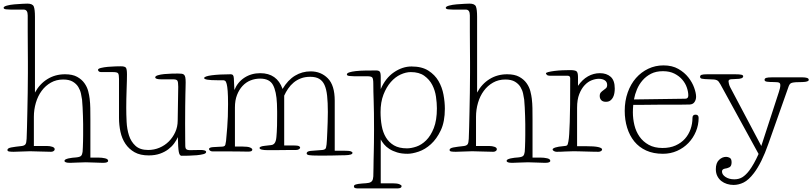

<svg xmlns="http://www.w3.org/2000/svg" viewBox="-50 -838 4485 1060"><path d="M445 -293Q448 -267 448.5 -241Q449 -215 449 -176V32H493Q513 32 530 36Q547 40 547 50Q547 61 518 61Q502 61 473.5 59.5Q445 58 424 58Q402 58 376.5 59.5Q351 61 337 61Q306 61 306 50Q306 45 312 42Q318 39 328 36.5Q338 34 349 33Q360 32 371 31Q391 29 397.5 22.5Q404 16 406 0Q407 -11 407.5 -26.5Q408 -42 408.5 -59Q409 -76 409 -92Q409 -108 409 -120Q409 -132 409 -152.5Q409 -173 408 -197Q407 -221 406 -245.5Q405 -270 403 -288Q401 -302 397 -321Q393 -340 382.5 -357.5Q372 -375 352 -387Q332 -399 299 -399Q261 -399 231 -382Q201 -365 180 -336.5Q159 -308 148 -270.5Q137 -233 137 -193V-32H210Q226 -32 239 -27.5Q252 -23 252 -14Q252 -8 246 -4Q240 0 232 0Q203 0 171 -1.5Q139 -3 116 -3Q93 -3 70.5 -1.5Q48 0 25 0Q11 0 1 -1.5Q-9 -3 -9 -10Q-9 -20 12 -24Q33 -28 71 -32Q85 -34 90.5 -41.5Q96 -49 97 -72Q98 -94 99 -133Q100 -172 101 -221Q102 -270 103 -325.5Q104 -381 104 -436Q104 -460 104 -496.5Q104 -533 103.5 -575.5Q103 -618 103 -663.5Q103 -709 103 -753Q103 -785 81 -785H11Q-3 -785 -16.5 -786.5Q-30 -788 -30 -795Q-30 -802 -12 -807Q6 -812 29.5 -814Q53 -816 74 -817Q95 -818 101 -818Q130 -818 136.5 -802Q143 -786 143 -745V-327Q169 -375 212 -401.5Q255 -428 309 -428Q350 -428 375.5 -414Q401 -400 416 -379Q431 -358 437 -334.5Q443 -311 445 -293Z M934 -359Q934 -386 929 -393Q924 -400 907 -400H841Q807 -400 807 -411Q807 -418 821.5 -422.5Q836 -427 856.5 -429Q877 -431 898 -431.5Q919 -432 932 -432Q945 -432 953 -431Q961 -430 966 -425.5Q971 -421 973 -411Q975 -401 975 -383Q975 -372 974.5 -357Q974 -342 973.5 -316Q973 -290 972.5 -251.5Q972 -213 972 -156Q972 -90 972.5 -62.5Q973 -35 973 -30Q973 -20 978.5 -14.5Q984 -9 1001 -9Q1007 -9 1022 -9.5Q1037 -10 1061 -10Q1070 -10 1079 -7.5Q1088 -5 1088 1Q1088 9 1073 13Q1058 17 1036.5 19Q1015 21 991.5 21.5Q968 22 952 22Q941 22 937 0Q933 -22 932 -81Q925 -65 912 -47Q899 -29 879.5 -14Q860 1 833 10.5Q806 20 771 20Q724 20 693 2.5Q662 -15 642.5 -44Q623 -73 615 -110.5Q607 -148 607 -187V-402Q607 -425 602.5 -432.5Q598 -440 575 -440H508Q499 -440 495 -444.5Q491 -449 491 -452Q491 -459 507.5 -463Q524 -467 545.5 -469Q567 -471 587.5 -471.5Q608 -472 617 -472Q638 -472 644.5 -465Q651 -458 651 -427Q651 -414 650.5 -392Q650 -370 649 -344Q648 -318 647.5 -291.5Q647 -265 647 -243Q647 -207 649 -166Q651 -125 662 -90.5Q673 -56 698 -33Q723 -10 768 -10Q801 -10 830.5 -22.5Q860 -35 882 -57Q904 -79 917.5 -108.5Q931 -138 931 -172Z M1798 -6H1845Q1878 -6 1887 -2.5Q1896 1 1896 6Q1896 18 1856 19Q1848 19 1828.5 19.5Q1809 20 1787 20.5Q1765 21 1744 21Q1723 21 1711 21Q1669 21 1656 18.5Q1643 16 1643 9Q1643 -3 1666 -5L1730 -10Q1740 -11 1745.5 -15.5Q1751 -20 1753 -41Q1754 -50 1755 -68.5Q1756 -87 1757 -111.5Q1758 -136 1759 -164Q1760 -192 1760 -220Q1760 -272 1756 -309Q1752 -346 1741.5 -369Q1731 -392 1712 -403Q1693 -414 1663 -414Q1634 -414 1611.5 -405.5Q1589 -397 1571.5 -382.5Q1554 -368 1541 -349Q1528 -330 1519 -310V-35H1570Q1593 -35 1600 -31.5Q1607 -28 1607 -23Q1607 -18 1600.5 -14Q1594 -10 1585 -10Q1581 -10 1558.5 -10Q1536 -10 1510 -9.5Q1484 -9 1460.5 -9Q1437 -9 1430 -9Q1383 -9 1383 -21Q1383 -30 1412 -33L1447 -37Q1457 -38 1463 -44Q1469 -50 1472 -59.5Q1475 -69 1476 -81.5Q1477 -94 1478 -109Q1479 -126 1479.5 -145Q1480 -164 1480 -202Q1480 -204 1480 -223Q1480 -242 1479 -265Q1476 -334 1457 -369Q1438 -404 1386 -404Q1358 -404 1333 -394Q1308 -384 1289 -363.5Q1270 -343 1258.5 -313.5Q1247 -284 1247 -245V-29H1287Q1319 -29 1331 -23.5Q1343 -18 1343 -12Q1343 -1 1322 -1Q1318 -1 1311.5 -1Q1305 -1 1285.5 -1.5Q1266 -2 1228.5 -2Q1191 -2 1124 -2Q1116 -2 1110 -6Q1104 -10 1104 -15Q1104 -25 1130 -26Q1153 -28 1166 -28Q1179 -28 1185.5 -30Q1192 -32 1194 -38.5Q1196 -45 1198 -60Q1200 -80 1204.5 -135Q1209 -190 1209 -264Q1209 -309 1207 -335Q1205 -361 1201.5 -374.5Q1198 -388 1193 -391.5Q1188 -395 1183 -395H1150Q1077 -395 1077 -407Q1077 -412 1088.5 -416Q1100 -420 1119.5 -422.5Q1139 -425 1166 -426.5Q1193 -428 1224 -428Q1232 -428 1236 -423.5Q1240 -419 1241 -406L1244 -341Q1262 -385 1300 -409.5Q1338 -434 1387 -434Q1479 -434 1510 -347Q1539 -396 1578.5 -420Q1618 -444 1665 -444Q1722 -444 1760 -405.5Q1798 -367 1798 -282Z M2052 -346Q2078 -407 2125 -439Q2172 -471 2222 -471Q2279 -471 2315 -448Q2351 -425 2371 -390.5Q2391 -356 2398.5 -315Q2406 -274 2406 -238Q2406 -166 2383.5 -118.5Q2361 -71 2329 -42Q2297 -13 2261.5 -1Q2226 11 2200 11Q2167 11 2142.5 3.5Q2118 -4 2100 -15.5Q2082 -27 2070.5 -41Q2059 -55 2052 -68V174H2117Q2143 174 2155 179Q2167 184 2167 189Q2167 196 2161 199Q2155 202 2147 202H1922Q1916 202 1910 200Q1904 198 1904 190Q1904 184 1914 180.5Q1924 177 1950 175Q1973 174 1985.5 171.5Q1998 169 2004 161Q2010 153 2011 135.5Q2012 118 2012 86Q2012 66 2012.5 47Q2013 28 2013.5 5Q2014 -18 2014.5 -49Q2015 -80 2015 -124Q2015 -175 2014.5 -212.5Q2014 -250 2013 -279.5Q2012 -309 2011.5 -331.5Q2011 -354 2011 -375Q2011 -405 2004.5 -411Q1998 -417 1977 -417H1905Q1894 -417 1879.5 -418.5Q1865 -420 1865 -427Q1865 -434 1878.5 -438.5Q1892 -443 1914.5 -445.5Q1937 -448 1966.5 -448.5Q1996 -449 2027 -449Q2041 -449 2046.5 -442.5Q2052 -436 2052 -413ZM2051 -219Q2051 -179 2057.5 -143Q2064 -107 2080.5 -79.5Q2097 -52 2125 -35.5Q2153 -19 2197 -19Q2220 -19 2248.5 -28.5Q2277 -38 2302.5 -63Q2328 -88 2345 -131Q2362 -174 2362 -240Q2362 -269 2357 -304Q2352 -339 2336.5 -369Q2321 -399 2292.5 -419.5Q2264 -440 2218 -440Q2191 -440 2161.5 -426.5Q2132 -413 2107.5 -385Q2083 -357 2067 -315.5Q2051 -274 2051 -219Z M2886 -293Q2889 -267 2889.5 -241Q2890 -215 2890 -176V32H2934Q2954 32 2971 36Q2988 40 2988 50Q2988 61 2959 61Q2943 61 2914.5 59.5Q2886 58 2865 58Q2843 58 2817.5 59.5Q2792 61 2778 61Q2747 61 2747 50Q2747 45 2753 42Q2759 39 2769 36.5Q2779 34 2790 33Q2801 32 2812 31Q2832 29 2838.5 22.5Q2845 16 2847 0Q2848 -11 2848.5 -26.5Q2849 -42 2849.5 -59Q2850 -76 2850 -92Q2850 -108 2850 -120Q2850 -132 2850 -152.5Q2850 -173 2849 -197Q2848 -221 2847 -245.5Q2846 -270 2844 -288Q2842 -302 2838 -321Q2834 -340 2823.5 -357.5Q2813 -375 2793 -387Q2773 -399 2740 -399Q2702 -399 2672 -382Q2642 -365 2621 -336.5Q2600 -308 2589 -270.5Q2578 -233 2578 -193V-32H2651Q2667 -32 2680 -27.5Q2693 -23 2693 -14Q2693 -8 2687 -4Q2681 0 2673 0Q2644 0 2612 -1.5Q2580 -3 2557 -3Q2534 -3 2511.5 -1.5Q2489 0 2466 0Q2452 0 2442 -1.5Q2432 -3 2432 -10Q2432 -20 2453 -24Q2474 -28 2512 -32Q2526 -34 2531.5 -41.5Q2537 -49 2538 -72Q2539 -94 2540 -133Q2541 -172 2542 -221Q2543 -270 2544 -325.5Q2545 -381 2545 -436Q2545 -460 2545 -496.5Q2545 -533 2544.5 -575.5Q2544 -618 2544 -663.5Q2544 -709 2544 -753Q2544 -785 2522 -785H2452Q2438 -785 2424.5 -786.5Q2411 -788 2411 -795Q2411 -802 2429 -807Q2447 -812 2470.5 -814Q2494 -816 2515 -817Q2536 -818 2542 -818Q2571 -818 2577.5 -802Q2584 -786 2584 -745V-327Q2610 -375 2653 -401.5Q2696 -428 2750 -428Q2791 -428 2816.5 -414Q2842 -400 2857 -379Q2872 -358 2878 -334.5Q2884 -311 2886 -293Z M3344 -349Q3344 -337 3342 -324.5Q3340 -312 3334.5 -301Q3329 -290 3319.5 -283Q3310 -276 3295 -276Q3278 -276 3269.5 -285Q3261 -294 3261 -308Q3261 -321 3267.5 -328Q3274 -335 3281.5 -340Q3289 -345 3295.5 -351Q3302 -357 3302 -369Q3302 -386 3289 -394.5Q3276 -403 3256 -403Q3238 -403 3217 -395Q3196 -387 3178 -368Q3160 -349 3148 -318.5Q3136 -288 3136 -243V-31H3180Q3232 -31 3253 -26Q3274 -21 3274 -13Q3274 -7 3267.5 -3.5Q3261 0 3254 0Q3240 0 3221.5 -0.5Q3203 -1 3184 -1.5Q3165 -2 3147 -2.5Q3129 -3 3116 -3Q3090 -3 3069 -1.5Q3048 0 3023 0Q3015 0 3008 -4Q3001 -8 3001 -13Q3001 -19 3017 -24Q3033 -29 3059 -31Q3077 -32 3081 -36Q3085 -40 3088 -57Q3091 -73 3092.5 -98Q3094 -123 3095.5 -163.5Q3097 -204 3097.5 -263Q3098 -322 3098 -406Q3098 -420 3083 -420H2984Q2974 -420 2969 -425Q2964 -430 2964 -433Q2964 -437 2978 -440.5Q2992 -444 3012 -446.5Q3032 -449 3055.5 -450Q3079 -451 3097 -451Q3123 -451 3132 -445Q3141 -439 3141 -413V-364Q3165 -399 3196 -416.5Q3227 -434 3262 -434Q3299 -434 3321.5 -414Q3344 -394 3344 -349Z M3733 -293Q3750 -293 3750 -311Q3750 -331 3742 -354.5Q3734 -378 3717 -398Q3700 -418 3673.5 -431.5Q3647 -445 3610 -445Q3572 -445 3544.5 -431Q3517 -417 3497.5 -394.5Q3478 -372 3466.5 -344.5Q3455 -317 3450 -289ZM3446 -259Q3445 -248 3444.5 -237.5Q3444 -227 3444 -218Q3444 -182 3452.5 -147Q3461 -112 3480.5 -84Q3500 -56 3531.5 -38.5Q3563 -21 3608 -21Q3649 -21 3680 -35Q3711 -49 3731.5 -72Q3752 -95 3762.5 -125Q3773 -155 3773 -187Q3773 -205 3790 -205Q3807 -205 3807 -187Q3807 -148 3792 -112Q3777 -76 3750.5 -48.5Q3724 -21 3688 -5Q3652 11 3610 11Q3557 11 3517.5 -7Q3478 -25 3452 -57Q3426 -89 3412.5 -132.5Q3399 -176 3399 -226Q3399 -281 3415.5 -327.5Q3432 -374 3461 -407Q3490 -440 3529 -458.5Q3568 -477 3613 -477Q3661 -477 3695 -457.5Q3729 -438 3750.5 -410.5Q3772 -383 3782.5 -353.5Q3793 -324 3793 -304Q3793 -288 3784.5 -275Q3776 -262 3758 -261Q3732 -260 3694.5 -260Q3657 -260 3617 -260Q3605 -260 3582 -260Q3559 -260 3533.5 -259.5Q3508 -259 3484 -259Q3460 -259 3446 -259Z M3936 109Q3936 126 3955.5 139Q3975 152 4004 152Q4030 152 4049 140Q4068 128 4087 103Q4099 87 4112 64Q4125 41 4138 12L3927 -373Q3922 -382 3917.5 -387.5Q3913 -393 3907 -395.5Q3901 -398 3893 -399Q3885 -400 3873 -400Q3835 -401 3825 -403.5Q3815 -406 3815 -414Q3815 -422 3823.5 -425Q3832 -428 3856 -428H4007Q4033 -428 4043 -425.5Q4053 -423 4053 -417Q4053 -402 4014 -402Q3999 -402 3985.5 -400.5Q3972 -399 3972 -389Q3972 -386 3974 -376.5Q3976 -367 3981 -357L4153 -32L4250 -330Q4258 -353 4258 -368Q4258 -378 4251.5 -381.5Q4245 -385 4221 -385Q4197 -385 4184 -387Q4171 -389 4171 -397Q4171 -405 4180 -408Q4189 -411 4212 -411H4380Q4395 -411 4405 -408Q4415 -405 4415 -397Q4415 -386 4380 -385Q4357 -385 4343.5 -384Q4330 -383 4322.5 -381Q4315 -379 4311 -374Q4307 -369 4304 -361L4192 -44Q4155 62 4112 118Q4083 156 4055.5 169.5Q4028 183 4000 183Q3981 183 3963.5 177.5Q3946 172 3932.5 161.5Q3919 151 3910.5 134.5Q3902 118 3902 96Q3902 62 3919.5 45Q3937 28 3959 28Q3969 28 3979 33.5Q3989 39 3989 58Q3989 80 3976 86Q3963 92 3952 93Q3936 96 3936 109Z"/></svg>

Font: Life Savers
Style: Regular
Weight: 400
Version: Version 2.001; ttfautohint (v0.93) -l 8 -r 50 -G 200 -x 14 -